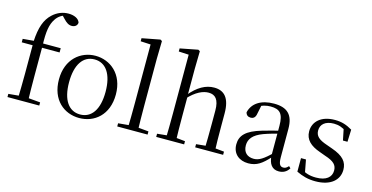

<svg xmlns="http://www.w3.org/2000/svg" viewBox="-81 -1213 3152 1626"><g transform="rotate(15 1495.0 -400.5)"><path d="M36.2 0H315V-27.8L192 -38.6H152.1L36.2 -27.8ZM124.7 0H213.9C211.7 -75.8 210.7 -152.7 210.7 -228.5V-492.6C206.1 -623.2 217.4 -684.2 250 -733.9C270.9 -766.9 306.2 -791.3 344.3 -794.7V-803.5H303V-794.5L330.2 -766.1C357.7 -736.1 379 -722.6 405.4 -722.6C434.8 -722.6 453.7 -740.4 454.7 -763.8C444.9 -798.3 402.3 -816.5 354.1 -816.5C305.4 -816.5 257.2 -799 215.6 -760.1C162.1 -710.2 134.4 -638.1 127.9 -510.5L127.7 -504.6L158.4 -520.4L33.1 -509.4V-478.9H128.5V-228.5C128.5 -152.7 126.7 -75.8 124.7 0ZM170.2 -478.9H364.8V-516H170.2Z M667.5 14.6C799.8 14.6 917.5 -77.3 917.5 -257.8C917.5 -437.6 796.2 -530.6 667.5 -530.6C538.9 -530.6 418.4 -437.2 418.4 -257.8C418.4 -77.9 535 14.6 667.5 14.6ZM667.5 -16.4C568 -16.4 507.5 -100.8 507.5 -256.6C507.5 -412.7 568 -498.8 667.5 -498.8C766.3 -498.8 827.4 -412.7 827.4 -256.6C827.4 -100.8 766.3 -16.4 667.5 -16.4Z M998.6 0H1264.7V-27.8L1147.1 -38.6H1115.5L998.6 -27.8ZM1088.7 0H1177.1C1174.9 -62.2 1173.9 -157.1 1173.9 -228.5V-641L1177.1 -796.5L1162.1 -805.5L1003.7 -775.1V-748.1L1091.7 -743.7V-228.5C1091.7 -157.1 1090.7 -62.2 1088.7 0Z M1340.3 0H1585.1V-27.8L1481.7 -38.6H1449.1L1340.3 -27.8ZM1422.7 0H1511.1C1508.9 -48.6 1507.9 -160.9 1507.9 -228.5V-399.2L1506.5 -411.6V-641L1509.5 -796.5L1494.1 -805.5L1337.7 -775.1V-748.1L1425.7 -743.7V-228.5C1425.7 -160.9 1424.7 -48.6 1422.7 0ZM1682 0H1927V-27.8L1821.7 -38.6H1789.5L1682 -27.8ZM1763 0H1852.2C1849.4 -48.6 1848.4 -158.7 1848.4 -228.5V-341.1C1848.4 -477.9 1795.2 -530.6 1707.5 -530.6C1635.6 -530.6 1564.6 -493.6 1494.2 -407H1472.4L1491.4 -372.6C1563.8 -453.4 1626.5 -476.9 1673.4 -476.9C1730.8 -476.9 1766.2 -442.6 1766.2 -344.3V-228.5C1766.2 -158.7 1765.2 -48.6 1763 0Z M2149.7 14.6C2224.3 14.6 2268.6 -19.6 2330.9 -87.1H2354.5L2345.8 -134.4C2268.6 -57.1 2229.3 -34.4 2185.1 -34.4C2129 -34.4 2091.9 -65.8 2091.9 -128.2C2091.9 -183 2124.6 -225.8 2208.6 -257C2253.6 -273.5 2311.6 -289.3 2364.8 -303.3V-327.7C2311 -315.5 2246.4 -298.9 2190.9 -282.3C2058.7 -243.6 2011.6 -192.6 2011.6 -115.1C2011.6 -31.8 2070.8 14.6 2149.7 14.6ZM2416.8 13.6C2455.7 13.6 2485.8 -2.3 2507.1 -36.7L2491.4 -52.1C2474.8 -33.9 2463 -27.5 2446.4 -27.5C2418.8 -27.5 2404 -45.3 2404 -107.7V-354.6C2404 -479.1 2348.2 -530.6 2232.2 -530.6C2119.1 -530.6 2044.7 -481.7 2025.5 -399.7C2030.5 -376.8 2046.1 -364.3 2069.4 -364.3C2094 -364.3 2111.4 -376.9 2116.8 -412.7L2133.2 -491.9L2089.7 -464.7C2134.2 -489.6 2171.7 -499.6 2210 -499.6C2289.2 -499.6 2324.2 -470.1 2324.2 -359V-99.7C2328.7 -28.9 2357.2 13.6 2416.8 13.6Z M2738.4 14.6C2873.8 14.6 2943.7 -52.6 2943.7 -139.6C2943.7 -209.7 2904.8 -255.2 2803.8 -290.4L2753.5 -308.4C2680.2 -333 2650.7 -359.8 2650.7 -408.5C2650.7 -460.8 2689.9 -498.1 2766.1 -498.1C2807.4 -498.1 2842.7 -486.1 2883.5 -457.8V-490.1L2852.1 -495.5L2875.9 -379.4H2915.6L2919.4 -486.4C2869.1 -516.2 2826 -530.6 2766.1 -530.6C2645.9 -530.6 2579 -466.5 2579 -382C2579 -307.3 2629.6 -264 2710.9 -235.4L2762.6 -216.4C2844.2 -190.2 2869.5 -161.8 2869.5 -113.5C2869.5 -56.1 2824.3 -17.3 2735.7 -17.3C2677.4 -17.3 2639.8 -31.1 2601.9 -56.3V-20.3L2638.5 -18.1L2614.8 -143.7H2571.3L2571.2 -25.1C2625.5 0.8 2673.8 14.6 2738.4 14.6Z"/></g></svg>

Font: Source Han Serif TW VF
Style: Regular
Weight: 250
Designer: Ryoko NISHIZUKA 西塚涼子 (kana & ideographs); Frank Grießhammer (Latin, Greek & Cyrillic); Wenlong ZHANG 张文龙 (bopomofo); San
Foundry: Adobe
Version: Version 2.002;hotconv 1.1.0;makeotfexe 2.6.0